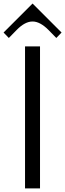

<svg xmlns="http://www.w3.org/2000/svg" viewBox="-98 -1050 363 1070"><path d="M83.5 -1030.3 245.1 -868.7 215.8 -838.4 171.9 -883.3Q125 -930.2 83.5 -930.2Q41 -930.2 -4.9 -883.3L-48.8 -838.4L-78.1 -868.7ZM125 -791.5V0H41.5V-791.5Z"/></svg>

Font: Gputeks
Style: Regular
Weight: 500
Version: Version 0.9